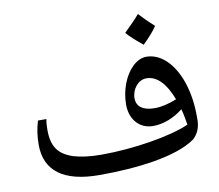

<svg xmlns="http://www.w3.org/2000/svg" viewBox="-77 -926 1002 877"><g transform="rotate(-10 424.0 -487.0)"><path d="M618 -691C646 -719 669 -744 684 -767C657 -791 635 -813 616 -834C601 -816 577 -791 544 -759C562 -738 587 -716 618 -691ZM316 -140C488 -140 674 -161 765 -226C804 -263 800 -305 800 -328C800 -386 792 -438 776 -486C744 -580 685 -635 620 -635C596 -635 574 -624 554 -604C517 -568 491 -503 491 -435C491 -366 534 -318 596 -318C645 -318 694 -338 736 -371C743 -346 747 -322 751 -297C664 -258 488 -230 342 -230C288 -230 245 -236 212 -246C146 -268 117 -305 117 -385C117 -401 118 -418 121 -434H82C71 -398 66 -362 66 -324C66 -203 150 -140 316 -140ZM618 -397C564 -397 534 -418 534 -457C534 -500 565 -538 603 -538C651 -538 691 -497 720 -420C682 -405 648 -397 618 -397Z"/></g></svg>

Font: Noto Naskh Arabic UI Medium
Style: Regular
Weight: 500
Designer: Monotype Design Team, David Williams, Mohamad Dakak and Nizar Qandah
Foundry: Monotype Imaging Inc.
Version: Version 2.014